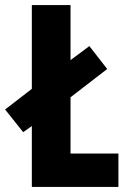

<svg xmlns="http://www.w3.org/2000/svg" viewBox="-43 -734 500 754"><path d="M82 0H422V-131H234V-352L378 -463L308 -553L234 -498V-714H82V-385L-23 -304L48 -215L82 -239Z"/></svg>

Font: Noto Sans Khmer UI ExtraCondensed ExtraBold
Style: Regular
Weight: 800
Width: 2
Designer: Danh Hong and the Monotype Design Team
Foundry: Monotype Imaging Inc.
Version: Version 2.002